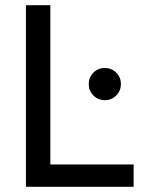

<svg xmlns="http://www.w3.org/2000/svg" viewBox="-20 -720 555 740"><path d="M80 -700H174V-86H495V0H80ZM384 -334Q358 -334 340 -352Q322 -370 322 -396Q322 -422 340 -440Q358 -458 384 -458Q410 -458 428 -440Q446 -422 446 -396Q446 -370 428 -352Q410 -334 384 -334Z"/></svg>

Font: PT Root UI Medium
Style: Regular
Weight: 500
Designer: Vitaly Kuzmin
Foundry: ParaType Ltd.
Version: Version 2.001G